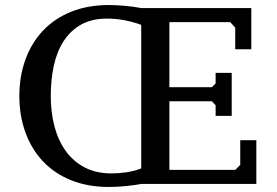

<svg xmlns="http://www.w3.org/2000/svg" viewBox="-20 -732 1104 764"><path d="M414 -712Q440 -712 475 -709Q510 -706 542 -700H980V-536H916V-622L896 -644H654V-385H823L838 -400V-442H902V-271H838V-313L823 -329H654V-56H916L936 -76V-174H1000V0H543Q514 5 479.5 8.5Q445 12 414 12Q329 12 262.5 -15Q196 -42 150.5 -90.5Q105 -139 81 -205.5Q57 -272 57 -350Q57 -428 81 -494.5Q105 -561 150.5 -609.5Q196 -658 262.5 -685Q329 -712 414 -712ZM424 -42Q453 -42 483.5 -46.5Q514 -51 542 -62V-633Q513 -644 478 -651Q443 -658 405 -658Q345 -658 302.5 -634Q260 -610 233 -568Q206 -526 194 -470Q182 -414 182 -350Q182 -286 196.5 -230Q211 -174 241 -132Q271 -90 316.5 -66Q362 -42 424 -42Z"/></svg>

Font: PT Serif Caption
Style: Regular
Weight: 400
Designer: A.Korolkova, O.Umpeleva, V.Yefimov
Foundry: ParaType Ltd
Version: Version 1.000W OFL